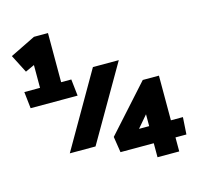

<svg xmlns="http://www.w3.org/2000/svg" viewBox="-128 -901 1249 1204"><g transform="rotate(-15 496.5 -299.0)"><path d="M59 -337 47 -445H149V-593L90 -566L30 -683L195 -764H286V-445H352L364 -337ZM671 -485 390 0H223L503 -485ZM960 75H889V166H748V75H532L516 -28L784 -326H889V-36H967ZM682 -36H748V-113Z"/></g></svg>

Font: Palanquin Dark
Style: Bold
Weight: 700
Designer: Pria Ravichandran
Version: Version 1.000